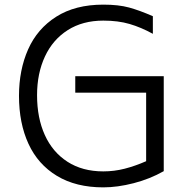

<svg xmlns="http://www.w3.org/2000/svg" viewBox="-20 -792 816 829"><path d="M687 -463V-53Q627 -19 557 -1Q487 17 426 17Q308 17 226 -32.5Q144 -82 103 -171Q62 -260 62 -378Q62 -490 101.5 -579Q141 -668 223 -720Q305 -772 426 -772Q492 -772 537.5 -759.5Q583 -747 640 -722V-646Q589 -674 539.5 -688.5Q490 -703 426 -703Q337 -703 272.5 -662Q208 -621 174 -548Q140 -475 140 -381Q140 -283 173.5 -209Q207 -135 271.5 -93.5Q336 -52 426 -52Q473 -52 518 -63.5Q563 -75 611 -96V-392H305V-463Z"/></svg>

Font: Biryani Light
Style: Regular
Weight: 300
Designer: Dan Reynolds and Mathieu Réguer
Foundry: Dan Reynolds and Mathieu Réguer
Version: Version 1.004; ttfautohint (v1.1) -l 5 -r 5 -G 72 -x 0 -D la